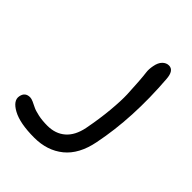

<svg xmlns="http://www.w3.org/2000/svg" viewBox="-484 -590 940 940"><g transform="rotate(45 -13.5 -119.5)"><path d="M-84 238.8Q-183.1 238.8 -234.6 210.7Q-286.1 182.6 -278.8 147Q-272.5 112.8 -237.8 112.8Q-228.5 112.8 -214.8 118.9Q-201.2 125 -186.8 132.3Q-172.4 139.6 -143.8 145.8Q-115.2 151.9 -80.1 151.9Q-23.9 151.9 12.7 120.1Q49.3 88.4 62 25.9Q77.1 -52.2 83.5 -121.8Q89.8 -191.4 88.1 -233.2Q86.4 -274.9 83.5 -315.2Q80.6 -355.5 77.9 -375Q75.2 -394.5 80.1 -419.9Q85.4 -449.2 100.1 -463.6Q114.7 -478 132.8 -478Q167 -478 170.9 -422.9Q190.4 -170.9 147.9 38.1Q127.9 139.6 66.9 189.2Q5.9 238.8 -84 238.8Z"/></g></svg>

Font: Shantell Sans Irregular Bouncy
Style: Italic
Weight: 400
Italic angle: -11.31°
Designer: Stephen Nixon, Anya Danilova, Shantell Martin
Foundry: Arrow Type
Version: Version 1.006;[9816181b4]